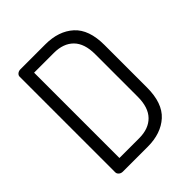

<svg xmlns="http://www.w3.org/2000/svg" viewBox="-205 -850 969 969"><g transform="rotate(-45 280.0 -365.5)"><path d="M76 -25C76 -18.3 78.8 -12.5 84.5 -7.5C90.2 -2.5 97.3 0 106 0H283C346.3 0 397 -17.2 435 -51.5C473 -85.8 492 -140 492 -214V-518C492 -591.3 473 -645.2 435 -679.5C397 -713.8 346.3 -731 283 -731H106C97.3 -731 90.2 -728.7 84.5 -724C78.8 -719.3 76 -713.7 76 -707ZM142 -61V-670H283C328.3 -670 363.5 -657.3 388.5 -632C413.5 -606.7 426 -568.7 426 -518V-214C426 -163.3 413.5 -125.2 388.5 -99.5C363.5 -73.8 328.3 -61 283 -61Z"/></g></svg>

Font: Terminal Dosis
Style: Book
Weight: 400
Designer: EdgarTolentino, PabloImpallari, IginoMarini
Foundry: EdgarTolentino, PabloImpallari, IginoMarini
Version: Version 1.006